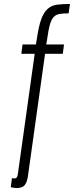

<svg xmlns="http://www.w3.org/2000/svg" viewBox="-20 -760 371 963"><path d="M51 135Q44 135 40 133L34 179Q43 181 50.5 182Q58 183 65 183Q91 183 103 169.5Q115 156 120 124L206 -490H295L301 -537H212L217 -567Q223 -612 230.5 -637.5Q238 -663 249.5 -675Q261 -687 279 -690Q297 -693 324 -693L331 -740Q294 -740 266.5 -736.5Q239 -733 219.5 -716Q200 -699 187 -664Q174 -629 165 -566L160 -537H93L87 -490H154L69 117Q67 126 63.5 130.5Q60 135 51 135Z"/></svg>

Font: Secuela ExtLt
Style: Italic
Weight: 200
Italic angle: -8°
Designer: Fernando Haro
Foundry: deFharo
Version: Version 1.704